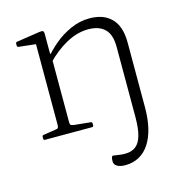

<svg xmlns="http://www.w3.org/2000/svg" viewBox="-105 -591 853 898"><g transform="rotate(-15 321.5 -141.5)"><path d="M496 -334Q496 -393 468 -420Q440 -447 389 -447Q335 -447 282 -418Q229 -389 182 -340L176 -365Q199 -394 234 -424Q269 -454 314 -474.5Q359 -495 407 -495Q440 -495 466 -486Q492 -477 511.5 -458Q531 -439 541 -409.5Q551 -380 551 -338V-186H496ZM135 0V-323H190V0ZM392 212Q368 212 353.5 203.5Q339 195 339 180Q339 174 339.5 169Q340 164 342 159Q344 152 351 154Q365 156 378 158Q391 160 405 160Q437 160 457 144.5Q477 129 486.5 95Q496 61 496 7V-254H551V-27Q551 30 540.5 74Q530 118 509.5 149Q489 180 459.5 196Q430 212 392 212ZM60 0Q53 0 53 -7V-16Q53 -23 60 -24L119 -33Q129 -34 132 -38Q135 -42 135 -53V-180H190V-50Q190 -40 193.5 -37Q197 -34 208 -32L288 -24Q295 -23 295 -16V-7Q295 0 287 0ZM135 -323V-468L153 -441L53 -452Q46 -453 46 -460V-469Q46 -476 53 -477L165 -494Q178 -496 182.5 -493Q187 -490 187 -480V-389L190 -371V-323Z"/></g></svg>

Font: Hahmlet ExtraLight
Style: Regular
Weight: 250
Designer: Minjoo Ham & Mark Frömberg
Foundry: hypertype
Version: Version 1.002